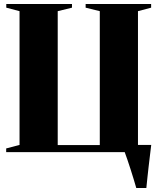

<svg xmlns="http://www.w3.org/2000/svg" viewBox="-20 -763 813 963"><path d="M663.5 180Q658.5 162 651 137.5Q643.5 113 635.2 87Q627 61 619 38Q611 15 605.5 0H11V-18.5L78 -36V-707L11.5 -724.5V-743H341V-724.5L269.5 -707V-35.5H480.5V-707L409.5 -724.5V-743H738V-724.5L672 -707V-36H738.5Q735.5 -11.5 732 17.8Q728.5 47 725 76.8Q721.5 106.5 718.8 133.2Q716 160 714 180Z"/></svg>

Font: Merriweather 144pt Black
Style: Regular
Weight: 900
Version: Version 2.100